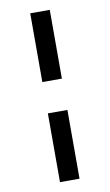

<svg xmlns="http://www.w3.org/2000/svg" viewBox="-83 -722 459 803"><g transform="rotate(-10 146.5 -320.5)"><path d="M188 38H105V-254H188ZM188 -387H105V-679H188Z"/></g></svg>

Font: STIX Two Text
Style: Bold
Weight: 700
Designer: Ross Mills, John Hudson & Paul Hanslow, Tiro Typeworks Ltd; with prior portions MicroPress Inc., and Coen Hoffman.
Foundry: Tiro Typeworks Ltd
Version: Version 2.13 b171